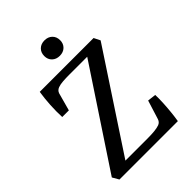

<svg xmlns="http://www.w3.org/2000/svg" viewBox="-213 -825 923 923"><g transform="rotate(-45 248.5 -364.0)"><path d="M44 0 25 -33 361 -541 374 -527H233Q207 -527 186.5 -525.5Q166 -524 153 -519Q137 -513 132 -498L107 -407H62Q60 -446 62.5 -488.5Q65 -531 71 -569H437L453 -537L118 -28L101 -44H279Q305 -44 325.5 -46Q346 -48 360 -53Q375 -59 380 -75L410 -171L453 -166Q454 -142 452.5 -112.5Q451 -83 448 -53.5Q445 -24 441 0ZM316 -675Q316 -652 301 -637.5Q286 -623 262 -623Q238 -623 223 -637.5Q208 -652 208 -675Q208 -699 223 -713.5Q238 -728 262 -728Q286 -728 301 -713.5Q316 -699 316 -675Z"/></g></svg>

Font: Rasa
Style: Regular
Weight: 400
Designer: Anna Giedrys (Yrsa+Rasa design), David Brezina (Yrsa art-direction, Rasa art-direction, design)
Foundry: Rosetta Type Foundry
Version: Version 2.004